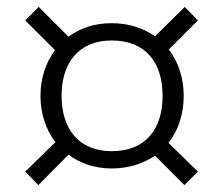

<svg xmlns="http://www.w3.org/2000/svg" viewBox="-20 -645 645 555"><path d="M511 -368C511 -419 496 -465 468 -502L552 -586L514 -625L428 -540C394 -564 352 -578 302 -578C254 -578 212 -564 178 -539L92 -625L53 -586L139 -500C112 -464 97 -418 97 -368C97 -318 112 -271 140 -234L53 -149L91 -110L178 -198C211 -173 254 -158 302 -158C352 -158 394 -172 428 -195L513 -110L552 -149L467 -232C496 -269 511 -316 511 -368ZM303 -208C207 -208 158 -273 158 -368C158 -463 207 -528 303 -528C402 -528 450 -463 450 -368C450 -273 402 -208 303 -208Z"/></svg>

Font: Glow Sans SC Normal
Style: Regular
Weight: 400
Designer: Ryoko NISHIZUKA (kana, bopomofo & ideographs); Paul D. Hunt (Latin, Greek & Cyrillic); Sandoll Communications, Soo-young
Version: Version 0.93